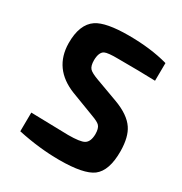

<svg xmlns="http://www.w3.org/2000/svg" viewBox="-168 -827 913 964"><g transform="rotate(30 289.0 -345.0)"><path d="M205 -315Q61 -372 59 -518Q58 -628 119 -669Q171 -703 301 -703Q430 -703 530 -675L529 -572Q439 -575 315 -575Q254 -576 236 -567Q213 -555 212 -509Q212 -475 225 -461Q237 -448 278 -433L409 -385Q492 -354 525 -305Q555 -261 556 -180Q557 -66 503 -25Q452 13 311 13Q196 13 70 -14L71 -123L287 -118Q357 -118 379 -131Q403 -145 404 -189Q404 -223 391 -237Q380 -249 344 -262Z"/></g></svg>

Font: Taylor Sans Bold LRS
Style: Bold
Weight: 700
Italic angle: -8°
Designer: Natanael Gama
Version: Version 1.001 September 8, 2015